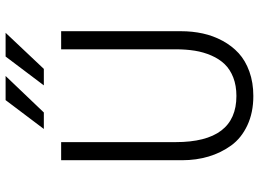

<svg xmlns="http://www.w3.org/2000/svg" viewBox="-142 -790 942 699"><g transform="rotate(-90 329.5 -441.0)"><path d="M209 -752.9 314 -892.1H401.9L269 -752.9ZM367.7 -752.9 472.7 -892.1H559.1L427.7 -752.9ZM329.1 9.8Q268.6 9.8 222.2 -12Q175.8 -33.7 148.9 -70.8Q122.1 -107.9 108.6 -153.1Q95.2 -198.2 95.2 -249V-689.9H161.1V-272.9Q161.1 -51.8 329.1 -51.8Q366.7 -51.8 396.2 -63.2Q425.8 -74.7 444.8 -94.5Q463.9 -114.3 476.3 -142.8Q488.8 -171.4 493.9 -203.4Q499 -235.4 499 -272.9V-689.9H564.9V-253.9Q564.9 -211.9 556.6 -174.1Q548.3 -136.2 530 -102.3Q511.7 -68.4 484.9 -43.7Q458 -19 418 -4.6Q377.9 9.8 329.1 9.8Z"/></g></svg>

Font: HK Grotesk Light
Style: Regular
Weight: 300
Designer: Alfredo Marco Pradil and Stefan Peev
Foundry: Hanken Design Co.
Version: Version 1.045;PS 001.045;hotconv 1.0.88;makeotf.lib2.5.64775